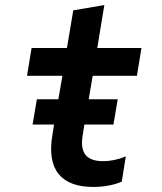

<svg xmlns="http://www.w3.org/2000/svg" viewBox="-20 -730 640 760"><path d="M109 -237H194L187 -193C165 -60 221 10 349 10C390 10 430 3 462 -11L478 -111C447 -98 416 -92 388 -92C322 -92 296 -125 307 -193L314 -237H429L446 -337H331L347 -430H522L540 -540H365L393 -710L270 -689L245 -540H105L87 -430H227L211 -337H126Z"/></svg>

Font: CommitMono
Style: Bold Italic
Weight: 700
Monospace: yes
Designer: Eigil Nikolajsen
Foundry: Eigil Nikolajsen
Version: Version 1.143